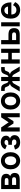

<svg xmlns="http://www.w3.org/2000/svg" viewBox="2302 -2858 566 5211"><g transform="rotate(-90 2585.5 -252.0)"><path d="M61 0V-504H292Q382 -504 428 -471Q474 -438 474 -363Q474 -327 456.5 -298Q439 -269 410 -260Q447 -251 472.5 -219.5Q498 -188 498 -142Q498 -69 457.5 -34.5Q417 0 312 0ZM173 -98H301Q348 -98 365 -111.5Q382 -125 382 -153Q382 -184 363.5 -196Q345 -208 301 -208H173ZM173 -306H289Q327 -306 343 -318Q359 -330 359 -357Q359 -384 342 -395Q325 -406 286 -406H173Z M828 11Q762 11 709.5 -21.5Q657 -54 626.5 -112.5Q596 -171 596 -249Q596 -327 626.5 -386Q657 -445 709.5 -477.5Q762 -510 828 -510Q896 -510 948.5 -477.5Q1001 -445 1031 -386Q1061 -327 1061 -249Q1061 -171 1031 -112.5Q1001 -54 948.5 -21.5Q896 11 828 11ZM828 -95Q881 -95 914.5 -135Q948 -175 948 -249Q948 -323 914.5 -363.5Q881 -404 828 -404Q776 -404 743 -363.5Q710 -323 710 -249Q710 -175 743 -135Q776 -95 828 -95Z M1327 11Q1255 11 1205.5 -20Q1156 -51 1133 -128L1240 -160Q1251 -123 1272.5 -106.5Q1294 -90 1327 -90Q1371 -90 1388.5 -107Q1406 -124 1406 -154Q1406 -180 1384 -196.5Q1362 -213 1321 -213H1262V-311H1321Q1356 -311 1374.5 -326Q1393 -341 1393 -363Q1393 -383 1376.5 -398Q1360 -413 1327 -413Q1270 -413 1241 -350L1140 -394Q1166 -454 1217 -484.5Q1268 -515 1327 -515Q1406 -515 1457.5 -477Q1509 -439 1509 -368Q1509 -334 1485.5 -302Q1462 -270 1427 -263Q1469 -256 1496.5 -222Q1524 -188 1524 -146Q1524 -69 1470.5 -29Q1417 11 1327 11Z M1621 0V-504H1734L1871 -301L2007 -504H2120V0H2008V-336L1902 -170H1839L1734 -336V0Z M2450 11Q2384 11 2331.5 -21.5Q2279 -54 2248.5 -112.5Q2218 -171 2218 -249Q2218 -327 2248.5 -386Q2279 -445 2331.5 -477.5Q2384 -510 2450 -510Q2518 -510 2570.5 -477.5Q2623 -445 2653 -386Q2683 -327 2683 -249Q2683 -171 2653 -112.5Q2623 -54 2570.5 -21.5Q2518 11 2450 11ZM2450 -95Q2503 -95 2536.5 -135Q2570 -175 2570 -249Q2570 -323 2536.5 -363.5Q2503 -404 2450 -404Q2398 -404 2365 -363.5Q2332 -323 2332 -249Q2332 -175 2365 -135Q2398 -95 2450 -95Z M2709 0Q2750 -68 2774 -107.5Q2798 -147 2810.5 -167.5Q2823 -188 2828 -197Q2846 -228 2869 -244Q2892 -260 2923 -265Q2893 -275 2874 -290Q2855 -305 2844 -336Q2833 -369 2823.5 -384Q2814 -399 2802.5 -403Q2791 -407 2773 -407H2724V-504H2782Q2823 -504 2849 -494Q2875 -484 2894 -455Q2913 -426 2932 -368Q2942 -339 2955 -325.5Q2968 -312 2992 -307V-504H3104V-307Q3128 -312 3141 -325.5Q3154 -339 3163 -368Q3183 -426 3202 -455Q3221 -484 3247 -494Q3273 -504 3314 -504H3372V-407H3322Q3305 -407 3293.5 -403Q3282 -399 3273 -384Q3264 -369 3252 -336Q3242 -305 3222.5 -290Q3203 -275 3172 -265Q3203 -260 3226 -244Q3249 -228 3268 -197Q3274 -188 3285.5 -167.5Q3297 -147 3321 -107.5Q3345 -68 3385 0H3261L3176 -151Q3162 -176 3146.5 -188Q3131 -200 3104 -205V0H2992V-205Q2965 -200 2949 -188Q2933 -176 2919 -151L2834 0Z M3466 0V-504H3579V-312H3757V-504H3868V0H3757V-215H3579V0Z M3991 0V-504H4104V-306H4243Q4347 -306 4387.5 -268Q4428 -230 4428 -153Q4428 -76 4387.5 -38Q4347 0 4243 0ZM4476 0V-504H4588V0ZM4104 -98H4231Q4278 -98 4295.5 -111.5Q4313 -125 4313 -153Q4313 -182 4295.5 -195Q4278 -208 4231 -208H4104Z M4921 11Q4816 11 4751 -54.5Q4686 -120 4686 -248Q4686 -329 4715 -387.5Q4744 -446 4796 -477.5Q4848 -509 4915 -509Q4982 -509 5029 -475.5Q5076 -442 5101 -384.5Q5126 -327 5126 -254V-227H4797Q4801 -153 4835 -121.5Q4869 -90 4923 -90Q4970 -90 5000 -113.5Q5030 -137 5052 -183L5135 -124Q5098 -52 5044.5 -20.5Q4991 11 4921 11ZM4802 -318H5015Q5007 -365 4980.5 -391Q4954 -417 4913 -417Q4869 -417 4840.5 -393Q4812 -369 4802 -318Z"/></g></svg>

Font: Zen Kaku Gothic Antique
Style: Bold
Weight: 700
Designer: Yoshimichi Ohira
Foundry: Positype
Version: Version 1.001